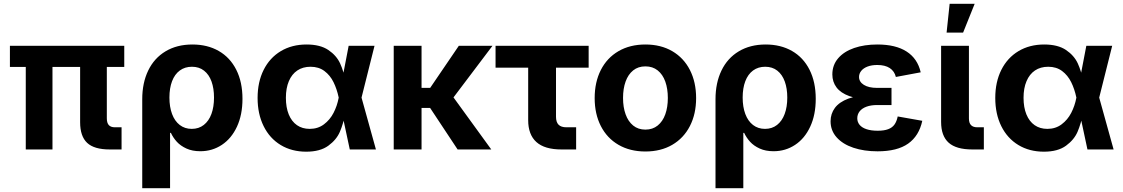

<svg xmlns="http://www.w3.org/2000/svg" viewBox="-20 -787 5915 1011"><path d="M401.9 -143.1V-514.2H542.5V-164.1Q542.5 -139.6 553 -128.2Q563.5 -116.7 585.4 -116.7H620.1V0H558.1Q475.6 0 438.7 -34.9Q401.9 -69.8 401.9 -143.1ZM115.7 -514.2H256.3V0H115.7ZM32.2 -545.9H634.3V-434.6H32.2Z M993.2 -552.7Q1072.3 -552.7 1131.8 -518.6Q1191.4 -484.4 1224.1 -419.7Q1256.8 -355 1256.8 -266.6Q1256.8 -182.6 1227.8 -120.1Q1198.7 -57.6 1148.2 -24.2Q1097.7 9.3 1034.7 9.3Q992.7 9.3 961.7 -4.9Q930.7 -19 911.1 -40.5Q891.6 -62 879.9 -87.4H875.5V204.1H729V-264.6Q729 -350.6 760.5 -415.8Q792 -481 851.8 -516.8Q911.6 -552.7 993.2 -552.7ZM1106.9 -273.4Q1106.9 -321.3 1093.8 -357.9Q1080.6 -394.5 1054.4 -415Q1028.3 -435.5 990.7 -435.5Q953.6 -435.5 926.8 -415.8Q899.9 -396 886 -359.4Q872.1 -322.8 872.1 -273.4Q872.1 -224.1 886 -186.8Q899.9 -149.4 926.5 -128.9Q953.1 -108.4 989.7 -108.4Q1026.9 -108.4 1053.2 -129.2Q1079.6 -149.9 1093.3 -187Q1106.9 -224.1 1106.9 -273.4Z M1336.4 -271Q1336.4 -355.5 1368.4 -419.2Q1400.4 -482.9 1458.7 -517.8Q1517.1 -552.7 1594.2 -552.7Q1666 -552.7 1709 -523.7Q1752 -494.6 1771 -452.9Q1790 -411.1 1798.8 -360.4H1846.2L1883.3 -274.4L1959.5 0H1821.8L1763.2 -274.4Q1753.9 -318.4 1736.1 -354.5Q1718.3 -390.6 1688.2 -413.1Q1658.2 -435.5 1615.2 -435.5Q1574.7 -435.5 1545.7 -416Q1516.6 -396.5 1501 -359.6Q1485.4 -322.8 1485.4 -272Q1485.4 -221.2 1500.5 -184.3Q1515.6 -147.5 1543.7 -127.9Q1571.8 -108.4 1610.8 -108.4Q1653.8 -108.4 1685.5 -132.1Q1717.3 -155.8 1736.3 -192.6Q1755.4 -229.5 1763.2 -271.5L1815.9 -545.9H1952.1L1883.3 -271.5L1846.2 -190.9H1798.8Q1787.6 -135.3 1769.8 -93.3Q1752 -51.3 1709 -19.8Q1666 11.7 1592.3 11.7Q1516.1 11.7 1458 -23.4Q1399.9 -58.6 1368.2 -122.8Q1336.4 -187 1336.4 -271Z M2199.7 0H2053.2V-545.9H2199.7ZM2326.2 -218.8H2162.1V-324.2H2245.1L2396 -545.9H2573.2ZM2241.2 -224.1 2352.5 -295.4 2566.9 0H2389.6Z M2761.2 -154.3V-430.7H2589.4V-545.9H3079.6V-430.7H2907.7V-172.4Q2907.7 -144 2921.1 -130.4Q2934.6 -116.7 2962.9 -116.7H3013.7V0H2936.5Q2847.7 0 2804.4 -39.1Q2761.2 -78.1 2761.2 -154.3Z M3111.3 -270.5Q3111.3 -354.5 3143.8 -418.5Q3176.3 -482.4 3236.8 -517.6Q3297.4 -552.7 3378.4 -552.7Q3459.5 -552.7 3519.8 -517.6Q3580.1 -482.4 3612.8 -418.5Q3645.5 -354.5 3645.5 -270.5Q3645.5 -187 3612.8 -123.3Q3580.1 -59.6 3519.8 -24.4Q3459.5 10.7 3378.4 10.7Q3297.4 10.7 3236.8 -24.4Q3176.3 -59.6 3143.8 -123.3Q3111.3 -187 3111.3 -270.5ZM3496.6 -271Q3496.6 -319.8 3483.2 -357.4Q3469.7 -395 3443.1 -416.3Q3416.5 -437.5 3378.4 -437.5Q3340.3 -437.5 3314 -416.3Q3287.6 -395 3274.2 -357.7Q3260.7 -320.3 3260.7 -271Q3260.7 -222.7 3274.2 -185.1Q3287.6 -147.5 3314 -126Q3340.3 -104.5 3378.4 -104.5Q3416.5 -104.5 3443.1 -126Q3469.7 -147.5 3483.2 -185.1Q3496.6 -222.7 3496.6 -271Z M4011.7 -552.7Q4090.8 -552.7 4150.4 -518.6Q4210 -484.4 4242.7 -419.7Q4275.4 -355 4275.4 -266.6Q4275.4 -182.6 4246.3 -120.1Q4217.3 -57.6 4166.7 -24.2Q4116.2 9.3 4053.2 9.3Q4011.2 9.3 3980.2 -4.9Q3949.2 -19 3929.7 -40.5Q3910.2 -62 3898.4 -87.4H3894V204.1H3747.6V-264.6Q3747.6 -350.6 3779.1 -415.8Q3810.5 -481 3870.4 -516.8Q3930.2 -552.7 4011.7 -552.7ZM4125.5 -273.4Q4125.5 -321.3 4112.3 -357.9Q4099.1 -394.5 4073 -415Q4046.9 -435.5 4009.3 -435.5Q3972.2 -435.5 3945.3 -415.8Q3918.5 -396 3904.5 -359.4Q3890.6 -322.8 3890.6 -273.4Q3890.6 -224.1 3904.5 -186.8Q3918.5 -149.4 3945.1 -128.9Q3971.7 -108.4 4008.3 -108.4Q4045.4 -108.4 4071.8 -129.2Q4098.1 -149.9 4111.8 -187Q4125.5 -224.1 4125.5 -273.4Z M4353.5 -148.4Q4353.5 -188 4376.2 -218.8Q4398.9 -249.5 4446.8 -267.6Q4494.6 -285.6 4567.4 -285.6H4674.3V-233.9H4598.6Q4565.9 -233.9 4542.2 -225.1Q4518.6 -216.3 4506.3 -200.4Q4494.1 -184.6 4494.1 -164.1Q4494.1 -144.5 4506.3 -129.6Q4518.6 -114.7 4542.7 -106.7Q4566.9 -98.6 4601.6 -98.6Q4635.3 -98.6 4656.7 -106.7Q4678.2 -114.7 4689.9 -131.1Q4701.7 -147.5 4707 -173.8L4836.4 -150.9Q4819.3 -71.3 4762 -30.8Q4704.6 9.8 4601.1 9.8Q4529.8 9.8 4473.6 -9Q4417.5 -27.8 4385.5 -63.7Q4353.5 -99.6 4353.5 -148.4ZM4362.8 -395Q4362.8 -444.3 4393.3 -480Q4423.8 -515.6 4477.5 -534.2Q4531.2 -552.7 4600.1 -552.7Q4696.3 -552.7 4753.9 -515.6Q4811.5 -478.5 4828.1 -406.2L4697.3 -381.8Q4689.9 -412.1 4665.3 -428.5Q4640.6 -444.8 4599.6 -444.8Q4569.8 -444.8 4548.1 -436.5Q4526.4 -428.2 4514.9 -413.8Q4503.4 -399.4 4503.4 -381.8Q4503.4 -356 4528.8 -340.1Q4554.2 -324.2 4598.6 -324.2H4674.3V-264.2H4567.4Q4498.5 -264.2 4452.6 -280.8Q4406.7 -297.4 4384.8 -326.7Q4362.8 -356 4362.8 -395Z M4935.5 -145V-545.9H5082V-163.1Q5082 -139.6 5093 -128.2Q5104 -116.7 5126.5 -116.7H5160.6V0H5099.6Q5015.1 0 4975.3 -35.6Q4935.5 -71.3 4935.5 -145ZM4980.5 -767.1H5112.3L5051.3 -615.2H4964.4Z M5220.7 -271Q5220.7 -355.5 5252.7 -419.2Q5284.7 -482.9 5343 -517.8Q5401.4 -552.7 5478.5 -552.7Q5550.3 -552.7 5593.3 -523.7Q5636.2 -494.6 5655.3 -452.9Q5674.3 -411.1 5683.1 -360.4H5730.5L5767.6 -274.4L5843.8 0H5706.1L5647.5 -274.4Q5638.2 -318.4 5620.4 -354.5Q5602.5 -390.6 5572.5 -413.1Q5542.5 -435.5 5499.5 -435.5Q5459 -435.5 5429.9 -416Q5400.9 -396.5 5385.3 -359.6Q5369.6 -322.8 5369.6 -272Q5369.6 -221.2 5384.8 -184.3Q5399.9 -147.5 5428 -127.9Q5456.1 -108.4 5495.1 -108.4Q5538.1 -108.4 5569.8 -132.1Q5601.6 -155.8 5620.6 -192.6Q5639.6 -229.5 5647.5 -271.5L5700.2 -545.9H5836.4L5767.6 -271.5L5730.5 -190.9H5683.1Q5671.9 -135.3 5654.1 -93.3Q5636.2 -51.3 5593.3 -19.8Q5550.3 11.7 5476.6 11.7Q5400.4 11.7 5342.3 -23.4Q5284.2 -58.6 5252.4 -122.8Q5220.7 -187 5220.7 -271Z"/></svg>

Font: Inter RS Variable
Style: Regular
Weight: 400
Designer: Rasmus Andersson (customised by Maria Ramos and Noel Pretorius)
Foundry: rsms
Version: Version 3.001;Glyphs 3.2.3 (3260)